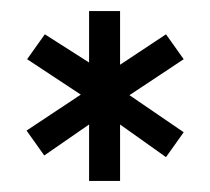

<svg xmlns="http://www.w3.org/2000/svg" viewBox="-20 -805 380 347"><path d="M141 -478V-580L60 -524L28 -569L126 -634L29 -698L61 -743L141 -692V-785H197V-688L280 -743L312 -698L214 -633L312 -566L280 -521L197 -580V-478Z"/></svg>

Font: Stick No Bills Medium
Style: Regular
Weight: 500
Version: Version 2.000